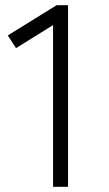

<svg xmlns="http://www.w3.org/2000/svg" viewBox="-20 -722 423 742"><path d="M185 0V-625L42 -536L10 -585L199 -702H243V0Z"/></svg>

Font: Zen Kaku Gothic Antique
Style: Regular
Weight: 400
Designer: Yoshimichi Ohira
Foundry: Positype
Version: Version 1.001